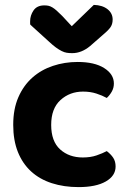

<svg xmlns="http://www.w3.org/2000/svg" viewBox="-20 -749 527 784"><path d="M319 -375Q265 -375 227 -340.5Q189 -306 189 -239Q189 -172 225.5 -139Q262 -106 318 -106Q350 -106 374.5 -114.5Q399 -123 416 -132Q433 -119 442.5 -104.5Q452 -90 452 -69Q452 -31 412 -8Q372 15 301 15Q241 15 191.5 -1Q142 -17 107 -49Q72 -81 53 -128.5Q34 -176 34 -239Q34 -304 55 -352Q76 -400 112 -432Q148 -464 196 -480Q244 -496 297 -496Q366 -496 405.5 -471Q445 -446 445 -408Q445 -390 436.5 -375Q428 -360 416 -349Q398 -359 373.5 -367Q349 -375 319 -375ZM273 -642 363 -729Q398 -728 419 -711.5Q440 -695 440 -669Q440 -649 429.5 -635.5Q419 -622 396 -603L348 -561Q313 -532 275 -532Q263 -532 253 -533.5Q243 -535 232 -540.5Q221 -546 208.5 -555Q196 -564 180 -579L104 -648Q103 -650 103 -654Q103 -658 103 -662Q103 -686 117 -706.5Q131 -727 161 -727Q170 -727 177.5 -725.5Q185 -724 193.5 -719Q202 -714 211.5 -705.5Q221 -697 234 -684Z"/></svg>

Font: Baloo Chettan 2
Style: Bold
Weight: 700
Designer: Maithili Shingre, Unnati Kotecha and Ek Type
Foundry: Ek Type
Version: Version 1.640;hotconv 1.0.111;makeotfexe 2.5.65597; ttfautoh